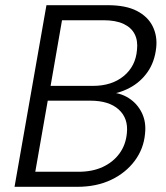

<svg xmlns="http://www.w3.org/2000/svg" viewBox="-20 -720 639 740"><path d="M36 0 159 -700H395Q465 -700 507.5 -678Q550 -656 568.5 -618.5Q587 -581 582 -536Q576 -481 548.5 -442Q521 -403 479 -381Q437 -359 388 -354L401 -364Q443 -363 476 -342Q509 -321 526.5 -285.5Q544 -250 539 -205Q534 -147 499.5 -100.5Q465 -54 408.5 -27Q352 0 278 0ZM116 -58H283Q336 -58 376 -76.5Q416 -95 440.5 -128.5Q465 -162 469 -207Q475 -264 437.5 -298Q400 -332 328 -332H164ZM175 -389H338Q411 -389 457 -427Q503 -465 508 -528Q512 -563 499 -588.5Q486 -614 456 -628Q426 -642 379 -642H219Z"/></svg>

Font: DM Sans 12pt Light
Style: Italic
Weight: 300
Italic angle: -10°
Version: Version 4.004;gftools[0.9.30]